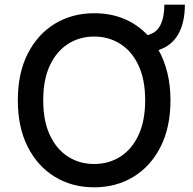

<svg xmlns="http://www.w3.org/2000/svg" viewBox="-20 -794 827 824"><path d="M384.2 9.9Q289.8 9.9 215.7 -35Q141.7 -79.9 99.1 -163.7Q56.5 -247.5 56.5 -363.6Q56.5 -480.1 99.1 -563.7Q141.7 -647.4 215.7 -692.3Q289.8 -737.2 384.2 -737.2Q523.4 -737.2 613.3 -643.5Q651.3 -652.3 668.3 -686.3Q685.4 -720.2 685.4 -774.1H773.4Q773.4 -697.8 745.4 -647.9Q717.3 -598 660.5 -579.2Q685 -535.5 698.3 -481.4Q711.6 -427.2 711.6 -363.6Q711.6 -247.5 669 -163.7Q626.4 -79.9 552.4 -35Q478.3 9.9 384.2 9.9ZM384.2 -90.2Q446.7 -90.2 496.3 -121.6Q545.8 -153.1 574.4 -214.1Q603 -275.2 603 -363.6Q603 -452.4 574.4 -513.3Q545.8 -574.2 496.3 -605.6Q446.7 -637.1 384.2 -637.1Q321.7 -637.1 272.2 -605.6Q222.7 -574.2 194.1 -513.3Q165.5 -452.4 165.5 -363.6Q165.5 -275.2 194.1 -214.1Q222.7 -153.1 272.2 -121.6Q321.7 -90.2 384.2 -90.2Z"/></svg>

Font: Linik Sans Medium
Style: Regular
Weight: 500
Designer: Rasmus Andersson (font), Cristiano Sobral (main changes)
Foundry: rsms
Version: Version 3.018;June 1, 2022;FontCreator 14.0.0.2814 64-bit; t